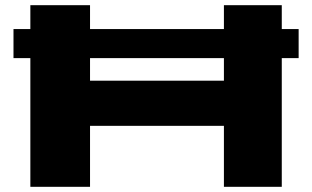

<svg xmlns="http://www.w3.org/2000/svg" viewBox="-20 -720 1203 740"><path d="M32 -496V-608H97V-700H327V-608H843V-700H1066V-608H1131V-496H1066V0H843V-235H327V0H97V-496ZM327 -409H843V-496H327Z"/></svg>

Font: Georama ExtraExtended
Style: Bold
Weight: 700
Width: 8
Designer: Jean-Baptiste Levee
Foundry: Production Type
Version: Version 1.000